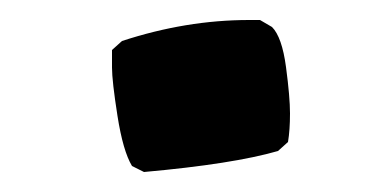

<svg xmlns="http://www.w3.org/2000/svg" viewBox="-20 -162 381 192"><path d="M252 -135Q262 -125 266 -95Q270 -65 270 -48.5Q270 -32 268 -20L258 -11Q213 2 124 10L112 4Q103 -11 97.5 -46Q92 -81 92 -94.5Q92 -108 92 -112L102 -121Q166 -142 229 -142Q235 -142 240 -142Z"/></svg>

Font: Asul
Style: Bold
Weight: 700
Designer: Mariela Monsalve
Foundry: Mariela Monsalve
Version: Version 1.002